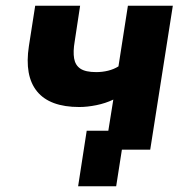

<svg xmlns="http://www.w3.org/2000/svg" viewBox="-20 -523 677 671"><path d="M386 128H253L283 -66H487L477 0H406ZM348 0 376 -175Q349 -162 317 -155.5Q285 -149 257 -149Q154 -149 109.5 -203.5Q65 -258 81 -362L103 -503H260L241 -378Q235 -343 239 -319Q243 -295 261 -283Q279 -271 316 -271Q338 -271 358 -276Q378 -281 394 -291L427 -503H584L505 0Z"/></svg>

Font: Nunito Sans 7pt SemiCondensed ExtraBold
Style: Italic
Weight: 800
Width: 4
Italic angle: -9°
Designer: Vernon Adams
Foundry: Vernon Adams
Version: Version 3.101;gftools[0.9.27]